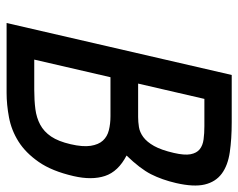

<svg xmlns="http://www.w3.org/2000/svg" viewBox="-92 -648 740 597"><g transform="rotate(90 278.5 -350.0)"><path d="M52 0H269C293.7 0 319.2 -2.5 345.7 -7.5C372.2 -12.5 397.2 -22.3 420.5 -37C443.9 -51.7 465.1 -72.7 484.1 -100C503.1 -127.3 517.7 -163.3 528 -208C536.8 -246 536.7 -278.7 527.6 -306C518.6 -333.3 497.4 -355.7 464.1 -373C491.2 -401 510.6 -426.3 522.2 -449C533.7 -471.7 542.9 -497.7 549.7 -527C558.1 -563.7 559.6 -593.3 554.2 -616C548.8 -638.7 537.5 -656.3 520.5 -669C503.4 -681.7 481.1 -690 453.7 -694C426.3 -698 395.3 -700 360.6 -700H213.6ZM288 -615H373C387.6 -615 401.3 -614.2 413.9 -612.5C426.5 -610.8 436.8 -606.8 444.6 -600.5C452.5 -594.2 457.6 -584.7 460.1 -572C462.5 -559.3 461.1 -542 456 -520C450 -494 442.8 -473.5 434.4 -458.5C425.9 -443.5 416.6 -432.3 406.6 -425C396.6 -417.7 386.2 -413.2 375.5 -411.5C364.8 -409.8 354.4 -409 344.4 -409H240.4ZM220.6 -323H341.6C357.6 -323 372.2 -321.3 385.4 -318C398.6 -314.7 409.4 -308.5 417.6 -299.5C425.9 -290.5 431.3 -277.8 433.9 -261.5C436.4 -245.2 434.8 -224.3 428.9 -199C423.1 -173.7 415.1 -153.5 405 -138.5C394.8 -123.5 382.6 -112.2 368.1 -104.5C353.7 -96.8 337.5 -91.8 319.7 -89.5C301.8 -87.2 281.8 -86 259.8 -86H165.8Z"/></g></svg>

Font: Cabin Condensed
Style: Regular
Weight: 400
Italic angle: -13°
Designer: Pablo Impallari
Foundry: Pablo Impallari. www.impallari.com Igino Marini. www.ikern.com
Version: Version 1.006